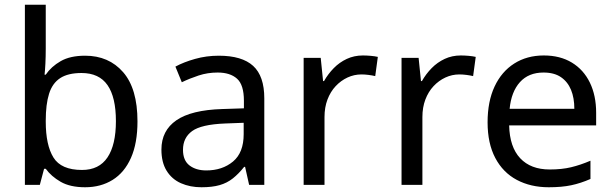

<svg xmlns="http://www.w3.org/2000/svg" viewBox="-20 -780 2586 810"><path d="M173 -575Q173 -541 171.5 -511.5Q170 -482 168 -465H173Q196 -499 236 -522Q276 -545 339 -545Q439 -545 499.5 -475.5Q560 -406 560 -268Q560 -176 532.5 -114Q505 -52 455 -21Q405 10 339 10Q276 10 236 -13Q196 -36 173 -68H166L148 0H85V-760H173ZM324 -472Q267 -472 234 -450.5Q201 -429 187 -384.5Q173 -340 173 -271V-267Q173 -168 205.5 -115.5Q238 -63 326 -63Q398 -63 433.5 -116Q469 -169 469 -269Q469 -370 433.5 -421Q398 -472 324 -472Z M903 -545Q1001 -545 1048 -502Q1095 -459 1095 -365V0H1031L1014 -76H1010Q987 -47 962.5 -27.5Q938 -8 906.5 1Q875 10 830 10Q782 10 743.5 -7Q705 -24 683 -59.5Q661 -95 661 -149Q661 -229 724 -272.5Q787 -316 918 -320L1009 -323V-355Q1009 -422 980 -448Q951 -474 898 -474Q856 -474 818 -461.5Q780 -449 747 -433L720 -499Q755 -518 803 -531.5Q851 -545 903 -545ZM929 -259Q829 -255 790.5 -227Q752 -199 752 -148Q752 -103 779.5 -82Q807 -61 850 -61Q918 -61 963 -98.5Q1008 -136 1008 -214V-262Z M1511 -546Q1526 -546 1543.5 -544.5Q1561 -543 1574 -540L1563 -459Q1550 -462 1534.5 -464Q1519 -466 1505 -466Q1474 -466 1446 -453Q1418 -440 1396 -416.5Q1374 -393 1361.5 -360Q1349 -327 1349 -286V0H1261V-536H1333L1343 -438H1347Q1364 -468 1388 -492.5Q1412 -517 1443 -531.5Q1474 -546 1511 -546Z M1924 -546Q1939 -546 1956.5 -544.5Q1974 -543 1987 -540L1976 -459Q1963 -462 1947.5 -464Q1932 -466 1918 -466Q1887 -466 1859 -453Q1831 -440 1809 -416.5Q1787 -393 1774.5 -360Q1762 -327 1762 -286V0H1674V-536H1746L1756 -438H1760Q1777 -468 1801 -492.5Q1825 -517 1856 -531.5Q1887 -546 1924 -546Z M2274 -546Q2343 -546 2392.5 -516Q2442 -486 2468.5 -431.5Q2495 -377 2495 -304V-251H2128Q2130 -160 2174.5 -112.5Q2219 -65 2299 -65Q2350 -65 2389.5 -74.5Q2429 -84 2471 -102V-25Q2430 -7 2390 1.5Q2350 10 2295 10Q2219 10 2160.5 -21Q2102 -52 2069.5 -113.5Q2037 -175 2037 -264Q2037 -352 2066.5 -415Q2096 -478 2149.5 -512Q2203 -546 2274 -546ZM2273 -474Q2210 -474 2173.5 -433.5Q2137 -393 2130 -321H2403Q2403 -367 2389 -401Q2375 -435 2346.5 -454.5Q2318 -474 2273 -474Z"/></svg>

Font: ukannada85
Style: Book
Weight: 400
Designer: Jelle Bosma - Monotype Design Team
Foundry: Monotype Imaging Inc.
Version: Version 2.003